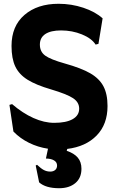

<svg xmlns="http://www.w3.org/2000/svg" viewBox="-20 -780 619 1016"><path d="M336 8 333 18Q372 31 391.5 54Q411 77 411 113Q411 162 378.5 189Q346 216 293 216Q222 216 187 185L169 96L176 92Q197 112 212.5 120Q228 128 246 128Q262 128 272 119.5Q282 111 282 96Q282 78 265.5 68.5Q249 59 223 59L234 7Q181 -1 134 -24Q87 -47 51 -84L30 -225L44 -229Q100 -181 157 -155.5Q214 -130 267 -130Q330 -130 364.5 -149.5Q399 -169 399 -205Q399 -239 366.5 -260.5Q334 -282 250 -307Q171 -330 126 -358Q81 -386 61 -428Q41 -470 41 -537Q41 -642 109.5 -701Q178 -760 290 -760Q358 -760 421 -739Q484 -718 523 -683L501 -548L486 -544Q465 -577 413.5 -598Q362 -619 303 -619Q249 -619 220 -600Q191 -581 191 -544Q191 -506 219.5 -485.5Q248 -465 323 -444Q409 -420 457 -392.5Q505 -365 527 -324Q549 -283 549 -219Q549 -122 491.5 -63Q434 -4 336 8Z"/></svg>

Font: Farro
Style: Bold
Weight: 700
Designer: Aceler Chua
Foundry: Grayscale Limited
Version: Version 1.101